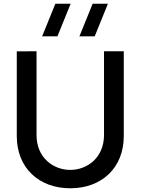

<svg xmlns="http://www.w3.org/2000/svg" viewBox="-20 -995 754 1030"><path d="M357 15C526.5 15 644 -95.5 644 -265V-720H538V-270.5C538 -149 447.5 -83.5 357 -83.5C267.5 -83.5 176 -147.5 176 -270.5V-720L70 -719.5V-265C70 -95.5 187.5 15 357 15ZM206 -800H288L359 -975H277ZM406 -800H488L559 -975H477Z"/></svg>

Font: Eudonet SemiBold
Style: Regular
Weight: 600
Designer: Mikhail Sharanda
Foundry: Mikhail Sharanda
Version: Version 4.503;Glyphs 3.1.2 (3151)